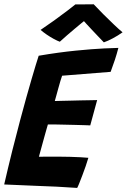

<svg xmlns="http://www.w3.org/2000/svg" viewBox="-25 -892 606 918"><path d="M344 6.5Q294.5 3 246 0.5Q197.5 -2 147 -3.5Q110 -5 71 -6.8Q32 -8.5 -5 -10Q14 -92.5 33.5 -170.8Q53 -249 71.5 -318Q102.5 -434 125.8 -513.2Q149 -592.5 160 -625.5Q257 -642 338.2 -650Q419.5 -658 473.5 -660.5Q527.5 -663 541 -663Q533.5 -634 524.5 -606.5Q515.5 -579 504 -548.5L272 -530Q269 -522 264 -505.5Q259 -489 253.8 -469.8Q248.5 -450.5 244 -434Q239.5 -417.5 237 -409Q248.5 -409.5 268.2 -409.8Q288 -410 312 -410.8Q336 -411.5 360.2 -412Q384.5 -412.5 405.2 -412.8Q426 -413 439.5 -413.5L406.5 -292.5Q400 -293 380 -293.5Q360 -294 333.5 -294.8Q307 -295.5 280.2 -296Q253.5 -296.5 233 -297Q212.5 -297.5 204 -297Q202.5 -291.5 198.2 -277.2Q194 -263 189 -244.5Q184 -226 178.5 -206.5Q173 -187 168.5 -170Q164 -153 161 -142.5Q169 -143 197.5 -143Q226 -143 254 -143Q281.5 -143 309 -142.2Q336.5 -141.5 359.8 -140.2Q383 -139 397.5 -137.5Q392.5 -120 384.8 -97.8Q377 -75.5 368.8 -53.8Q360.5 -32 354 -15.8Q347.5 0.5 344 6.5ZM423 -871.5Q442 -851 468.2 -824.8Q494.5 -798.5 519.8 -774.5Q545 -750.5 561 -737.5Q538.5 -721.5 514.5 -708.8Q490.5 -696 471.5 -689.5Q459 -702.5 443.8 -718.5Q428.5 -734.5 413.5 -750.5Q398.5 -766.5 387 -779Q375.5 -791.5 371 -797H384Q379 -793 365 -781.8Q351 -770.5 332.8 -755Q314.5 -739.5 295.5 -723.2Q276.5 -707 261 -692.5Q249.5 -696.5 232 -706Q214.5 -715.5 197.5 -727.2Q180.5 -739 169 -749Q199 -769 234 -794.2Q269 -819.5 297.2 -841Q325.5 -862.5 335.5 -871Q343 -871 360.2 -871Q377.5 -871 395.5 -871.2Q413.5 -871.5 423 -871.5Z"/></svg>

Font: Grandstander Thin SemiBold
Style: Italic
Weight: 600
Italic angle: -15°
Version: Version 1.200